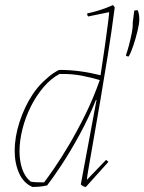

<svg xmlns="http://www.w3.org/2000/svg" viewBox="-20 -732 570 758"><path d="M108 6Q73 -9 55.5 -48Q38 -87 38 -136Q38 -192 57.5 -251.5Q77 -311 108 -358Q127 -387 150 -409Q173 -431 191.5 -443.5Q210 -456 216 -456Q293 -456 377 -435Q387 -499 394.5 -553Q402 -607 406.5 -642Q411 -677 411 -684L328 -667Q324 -671 324 -679Q341 -682 370.5 -691Q400 -700 426 -712L433 -703Q421 -610 406 -516.5Q391 -423 376.5 -338Q362 -253 350 -184.5Q338 -116 330.5 -73Q323 -30 323 -22L399 -101L408 -93L319 6Q309 6 299 -4L361 -337L359 -338Q331 -268 294.5 -201Q258 -134 223 -81Q188 -28 166 0Q153 3 139.5 4.5Q126 6 108 6ZM154 -12Q168 -30 194.5 -68.5Q221 -107 253 -161Q285 -215 317 -280Q349 -345 374 -416Q344 -425 304 -433Q264 -441 215 -440Q181 -422 152 -388Q123 -354 101.5 -311Q80 -268 68.5 -222Q57 -176 57 -134Q57 -97 67.5 -65.5Q78 -34 101 -15Q109 -13 124.5 -12.5Q140 -12 154 -12ZM504 -643Q505 -650 507 -666Q509 -682 510 -690Q518 -692 523 -692Q530 -680 530 -654Q530 -639 523 -610Q516 -581 506.5 -552.5Q497 -524 488 -509Q479 -509 477 -514Q482 -527 488.5 -551Q495 -575 500 -600.5Q505 -626 504 -643Z"/></svg>

Font: Labrada Thin
Style: Italic
Weight: 100
Italic angle: -7°
Designer: Mercedes Jáuregui
Foundry: Omnibus-Type Team
Version: Version 1.000; ttfautohint (v1.8.4.7-5d5b)